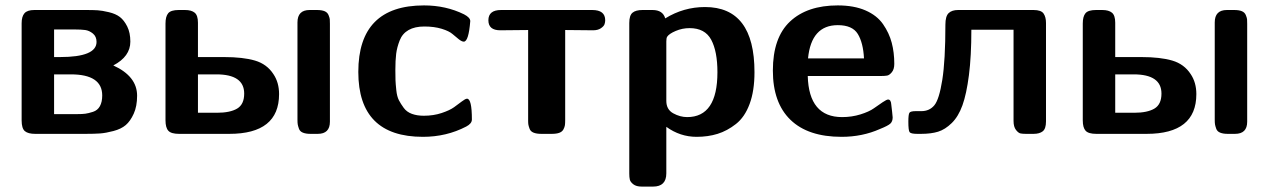

<svg xmlns="http://www.w3.org/2000/svg" viewBox="-20 -495 4701 710"><path d="M60 -50V-409Q60 -434 70.5 -446Q81 -458 107 -458H299Q325 -458 341 -457Q357 -456 382.5 -450Q408 -444 423.5 -432Q439 -420 450.5 -397Q462 -374 462 -341Q462 -286 399 -253Q487 -213 487 -141Q487 -102 474.5 -74.5Q462 -47 445 -32.5Q428 -18 399.5 -10.5Q371 -3 350 -1.5Q329 0 296 0H110Q84 0 72 -10Q60 -20 60 -50ZM180 -73H265Q284 -73 295.5 -74.5Q307 -76 324 -81.5Q341 -87 349.5 -102.5Q358 -118 358 -142Q358 -220 242 -220H180ZM180 -284H202Q337 -284 337 -340Q337 -360 323.5 -371Q310 -382 295 -384Q280 -386 258 -386H180Z M592 -50V-408Q592 -434 602 -446Q612 -458 641 -458H664Q688 -458 700 -448Q712 -438 712 -411V-284H808Q879 -284 923 -271Q967 -258 991 -221Q1012 -190 1012 -147Q1012 0 828 0H642Q613 0 602.5 -11.5Q592 -23 592 -50ZM712 -78H782Q831 -78 857 -93.5Q883 -109 883 -149Q883 -220 780 -220H712ZM1080 -53V-412Q1080 -458 1125 -458H1152Q1170 -458 1180.5 -453.5Q1191 -449 1195 -439Q1199 -429 1199.5 -424Q1200 -419 1200 -407V-45Q1200 0 1155 0H1128Q1111 0 1100 -4.5Q1089 -9 1085.5 -19Q1082 -29 1081 -35Q1080 -41 1080 -53Z M1305 -229Q1305 -475 1548 -475Q1629 -475 1696 -442Q1719 -430 1719 -417Q1713 -341 1695 -341Q1688 -341 1677 -349.5Q1666 -358 1653.5 -369Q1641 -380 1613.5 -388.5Q1586 -397 1549 -397Q1514 -397 1491 -384Q1468 -371 1458 -345.5Q1448 -320 1445 -296Q1442 -272 1442 -236Q1442 -212 1442.5 -198.5Q1443 -185 1445.5 -161.5Q1448 -138 1455 -124.5Q1462 -111 1473 -96Q1484 -81 1503 -74Q1522 -67 1547 -67Q1583 -67 1613 -77Q1643 -87 1659 -98.5Q1675 -110 1688 -120Q1701 -130 1707 -130Q1725 -130 1725 -53Q1725 -38 1704 -27Q1631 11 1544 11Q1305 11 1305 -229Z M1786 -420Q1786 -458 1833 -458H2170Q2218 -458 2218 -420Q2218 -413 2215.5 -405.5Q2213 -398 2202 -390.5Q2191 -383 2173 -383Q2090 -384 2070 -384V-52Q2070 -39 2069 -32Q2068 -25 2063.5 -16.5Q2059 -8 2048.5 -4Q2038 0 2020 0H1982Q1964 0 1953 -4.5Q1942 -9 1938.5 -18.5Q1935 -28 1934 -33.5Q1933 -39 1933 -48V-384Q1913 -384 1830 -383Q1786 -383 1786 -420Z M2307 147V-410Q2307 -438 2319 -448Q2331 -458 2356 -458H2393Q2431 -458 2440 -427Q2508 -469 2587 -469Q2770 -469 2770 -228Q2770 -159 2752 -110.5Q2734 -62 2701.5 -36.5Q2669 -11 2633.5 0Q2598 11 2556 11Q2495 11 2444 -26V146Q2444 195 2395 195H2353Q2333 195 2322 186.5Q2311 178 2309 169Q2307 160 2307 147ZM2444 -122Q2444 -90 2469.5 -76Q2495 -62 2521 -62Q2633 -62 2633 -228Q2633 -305 2610 -348Q2587 -391 2530 -391Q2503 -391 2478.5 -380.5Q2454 -370 2447 -359Q2444 -354 2444 -342Z M2838 -234Q2838 -356 2901.5 -415.5Q2965 -475 3078 -475Q3138 -475 3180.5 -456.5Q3223 -438 3245.5 -405.5Q3268 -373 3277.5 -337Q3287 -301 3287 -259Q3287 -239 3278 -228Q3269 -217 3260.5 -215.5Q3252 -214 3239 -214H2967Q2971 -62 3094 -62Q3130 -62 3162 -72Q3194 -82 3211.5 -94.5Q3229 -107 3244 -117Q3259 -127 3264 -127Q3275 -127 3276 -107Q3277 -97 3279 -81.5Q3281 -66 3281 -61Q3281 -46 3272.5 -38Q3264 -30 3234 -18Q3169 11 3092 11Q2968 11 2903 -52Q2838 -115 2838 -234ZM2968 -279H3175Q3172 -337 3152 -369.5Q3132 -402 3078 -402Q2980 -402 2968 -279Z M3339 -45Q3339 -72 3343 -78Q3347 -84 3366 -84H3387Q3417 -84 3435 -105.5Q3453 -127 3464.5 -199.5Q3476 -272 3476 -404Q3476 -435 3488 -446.5Q3500 -458 3523 -458H3802Q3830 -458 3839 -445Q3848 -432 3848 -410V-46Q3848 -19 3836 -9.5Q3824 0 3802 0H3774Q3762 0 3754 -1.5Q3746 -3 3737 -14.5Q3728 -26 3728 -48V-385H3572Q3572 -287 3563 -217Q3554 -147 3539 -105.5Q3524 -64 3499.5 -40Q3475 -16 3449 -8Q3423 0 3386 0H3372Q3348 0 3343.5 -6.5Q3339 -13 3339 -45Z M3984 -50V-408Q3984 -434 3994 -446Q4004 -458 4033 -458H4056Q4080 -458 4092 -448Q4104 -438 4104 -411V-284H4200Q4271 -284 4315 -271Q4359 -258 4383 -221Q4404 -190 4404 -147Q4404 0 4220 0H4034Q4005 0 3994.5 -11.5Q3984 -23 3984 -50ZM4104 -78H4174Q4223 -78 4249 -93.5Q4275 -109 4275 -149Q4275 -220 4172 -220H4104ZM4472 -53V-412Q4472 -458 4517 -458H4544Q4562 -458 4572.5 -453.5Q4583 -449 4587 -439Q4591 -429 4591.5 -424Q4592 -419 4592 -407V-45Q4592 0 4547 0H4520Q4503 0 4492 -4.5Q4481 -9 4477.5 -19Q4474 -29 4473 -35Q4472 -41 4472 -53Z"/></svg>

Font: CMU Sans Serif
Style: Bold
Weight: 700
Version: Version 0.7.0